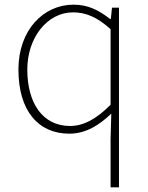

<svg xmlns="http://www.w3.org/2000/svg" viewBox="-20 -560 635 823"><path d="M454 243H490V-527H460L455 -478H453C403 -516 359 -540 295 -540C167 -540 59 -432 59 -262C59 -84 145 13 277 13C350 13 408 -26 457 -73L454 35ZM280 -20C163 -20 97 -118 97 -262C97 -398 182 -507 293 -507C348 -507 396 -487 454 -435V-111C396 -53 341 -20 280 -20Z"/></svg>

Font: Noto Sans CJK JP Thin
Style: Regular
Weight: 250
Designer: Ryoko NISHIZUKA (kana & ideographs); Paul D. Hunt (Latin, Greek & Cyrillic); Wenlong ZHANG (bopomofo); Sandoll Communica
Foundry: Adobe Systems Incorporated
Version: Version 1.004;PS 1.004;hotconv 1.0.82;makeotf.lib2.5.63406